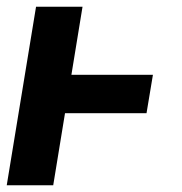

<svg xmlns="http://www.w3.org/2000/svg" viewBox="-20 -550 540 570"><path d="M0 0 87 -530H225L192 -328H434L415 -214H173L138 0Z"/></svg>

Font: Iosevka Curly Heavy Oblique
Style: Regular
Weight: 900
Italic angle: -9°
Monospace: yes
Designer: Belleve Invis
Foundry: Belleve Invis
Version: Version 11.1.0; ttfautohint (v1.8.3)